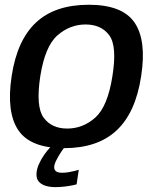

<svg xmlns="http://www.w3.org/2000/svg" viewBox="-20 -619 661 808"><path d="M249.5 4.5Q391 4.5 471 -70.5Q551 -145.5 574 -298.5Q597.5 -449 546.2 -524Q495 -599 353.5 -599Q212 -599 132 -524.8Q52 -450.5 29 -298.5Q6 -147 57 -71.2Q108 4.5 249.5 4.5ZM263 -78Q197 -78 163.5 -124Q130 -170 149.5 -298Q169.5 -424.5 221.8 -470.2Q274 -516 340 -516Q406 -516 439.8 -470.5Q473.5 -425 453 -298Q433 -170.5 381 -124.2Q329 -78 263 -78ZM213 168.5Q232.5 168.5 251 166.2Q269.5 164 283.5 161.2Q297.5 158.5 302.5 156.5L311.5 95.5Q305.5 97.5 293.8 100.5Q282 103.5 268 105.8Q254 108 241.5 108Q224 108 216 102Q208 96 208 85Q208 74 216 57.5Q224 41 234.5 24.8Q245 8.5 252.5 0H192.5Q180 12.5 166.2 32Q152.5 51.5 143 73.5Q133.5 95.5 133.5 115.5Q133.5 135.5 144.8 147Q156 158.5 174 163.5Q192 168.5 213 168.5Z"/></svg>

Font: Anybody UltraCondensed Thin Medium
Style: Italic
Weight: 500
Italic angle: -10°
Version: Version 1.111